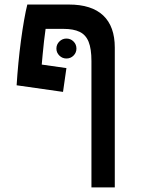

<svg xmlns="http://www.w3.org/2000/svg" viewBox="-20 -606 626 851"><path d="M385.3 224.6V-335.4Q385.3 -389.6 372.8 -420.7Q360.4 -451.7 333 -464.8Q305.7 -478 261.7 -478H182.1Q174.8 -427.2 168.9 -362.8Q163.1 -298.3 156.7 -227.1L53.7 -228Q56.6 -274.9 61.5 -326.2Q66.4 -377.4 73 -426.8Q79.6 -476.1 86.9 -517.3Q94.2 -558.6 101.1 -585.9H285.2Q386.2 -585.9 437.5 -537.4Q488.8 -488.8 488.8 -395V224.6ZM259.3 -198.7 53.7 -228 75.7 -332.5 274.4 -304.2ZM274.4 -346.7Q256.3 -346.7 243.2 -359.6Q230 -372.6 230 -390.6Q230 -409.2 243.2 -422.1Q256.3 -435.1 274.4 -435.1Q293 -435.1 305.9 -422.1Q318.8 -409.2 318.8 -390.6Q318.8 -372.6 305.9 -359.6Q293 -346.7 274.4 -346.7Z"/></svg>

Font: Cascadia Mono Medium
Style: Regular
Weight: 500
Monospace: yes
Designer: Aaron Bell
Foundry: Saja Typeworks
Version: Version 2407.024